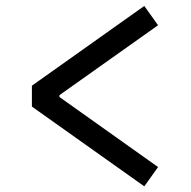

<svg xmlns="http://www.w3.org/2000/svg" viewBox="-20 -662 660 662"><path d="M477.5 -641.5 525 -575 185 -334V-327.5L525 -86L477.5 -19.5L90 -294.5V-366.5Z"/></svg>

Font: Monaspace Radon
Style: Regular
Weight: 400
Designer: Riley Cran & the Lettermatic Team
Foundry: Lettermatic
Version: Version 1.000 (Monaspace Radon)